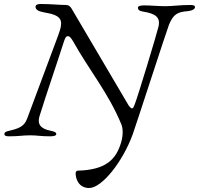

<svg xmlns="http://www.w3.org/2000/svg" viewBox="-20 -678 997 962"><path d="M427 264C490 264 595 133 645 -5C659 -43 817 -531 827 -555C849 -607 869 -618 920 -622C943 -624 957 -633 957 -642C957 -650 950 -653 934 -653C877 -653 848 -647 809 -647C770 -647 738 -651 702 -651C686 -651 671 -648 671 -640C671 -631 676 -623 696 -620C760 -610 785 -591 774 -544C767 -513 672 -198 655 -155C649 -140 647 -135 642 -135C635 -135 625 -148 622 -154L338 -636C332 -646 323 -653 312 -653C278 -653 237 -658 183 -658C176 -658 158 -657 158 -644C158 -630 172 -621 201 -616C292 -601 300 -577 272 -502L118 -89C106 -57 94 -38 31 -24C8 -19 2 -15 2 -6C2 2 10 5 26 5C76 5 92 0 133 0C167 0 182 5 232 5C248 5 262 2 262 -6C262 -15 253 -19 233 -23C182 -33 166 -57 178 -96C216 -218 262 -350 301 -472C308 -494 314 -497 321 -497C328 -497 336 -488 345 -473C427 -326 524 -211 588 -55C597 -33 597 1 587 35C562 120 512 173 371 177C364 177 359 181 359 191C359 219 375 264 427 264Z"/></svg>

Font: EB Garamond
Style: Italic
Weight: 400
Italic angle: -17.2°
Designer: Georg Duffner and Octavio Pardo
Foundry: Georg Duffner
Version: Version 1.000;PS 001.000;hotconv 1.0.88;makeotf.lib2.5.64775